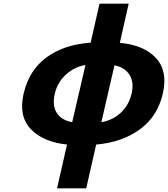

<svg xmlns="http://www.w3.org/2000/svg" viewBox="-20 -780 910 1040"><path d="M343 3Q212 -11 146 -81.5Q80 -152 108 -273Q138 -401 233 -470Q328 -539 471 -549L519 -760H677L629 -548Q760 -536 825 -465.5Q890 -395 862 -273Q833 -148 736.5 -78.5Q640 -9 501 3L447 240H289ZM371 -118 443 -428Q383 -418 337 -376Q291 -334 277 -273Q262 -208 287.5 -168.5Q313 -129 371 -118ZM600 -426 529 -118Q591 -129 634.5 -169.5Q678 -210 693 -273Q707 -335 681 -375.5Q655 -416 600 -426Z"/></svg>

Font: Passageway
Style: BdIt
Weight: 700
Foundry: Ascender Corporation
Version: Version 1.11